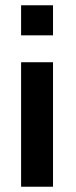

<svg xmlns="http://www.w3.org/2000/svg" viewBox="-20 -708 287 728"><path d="M60 0V-472H181V0ZM60 -574V-688H181V-574Z"/></svg>

Font: Coval
Style: Bold
Weight: 700
Foundry: Context Ltd
Version: Version 001.000